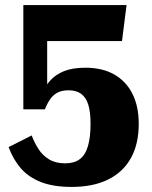

<svg xmlns="http://www.w3.org/2000/svg" viewBox="-20 -663 600 757"><path d="M262 74Q347 74 406 45Q465 16 496 -39.5Q527 -95 527 -175Q527 -243 502.5 -292.5Q478 -342 431 -369Q384 -396 317 -396Q266 -396 232.5 -382.5Q199 -369 178 -345.5Q157 -322 142 -290Q144 -287 148.5 -287.5Q153 -288 158.5 -291.5Q164 -295 166 -302V-623L146 -501H461L479 -643H72V-232H157Q167 -257 179 -273.5Q191 -290 208 -298.5Q225 -307 250 -307Q281 -307 300 -293Q319 -279 328 -250.5Q337 -222 337 -175Q337 -121 326.5 -86Q316 -51 294 -35Q272 -19 237 -19Q199 -19 173 -35Q147 -51 131 -76.5Q115 -102 105 -129L14 -83Q32 -34 62.5 1Q93 36 142 55Q191 74 262 74Z"/></svg>

Font: Roboto Serif 20pt ExtraBold
Style: Regular
Weight: 800
Version: Version 1.008